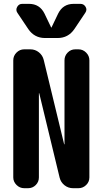

<svg xmlns="http://www.w3.org/2000/svg" viewBox="-20 -990 540 1010"><path d="M392.6 -730.5Q416 -730.5 433.1 -713.4Q450.2 -696.3 450.2 -672.9V-56.6Q450.2 -33.2 433.1 -16.6Q416 0 392.6 0H364.3Q338.9 0 319.3 -15.6Q299.8 -31.2 293.9 -54.7L186.5 -499Q186.5 -500 185.5 -500Q184.6 -500 184.6 -499V-56.6Q184.6 -33.2 168 -16.6Q151.4 0 127.9 0H107.4Q84 0 66.9 -17.1Q49.8 -34.2 49.8 -56.6V-672.9Q49.8 -696.3 66.9 -713.4Q84 -730.5 107.4 -730.5H139.6Q165 -730.5 184.6 -714.8Q204.1 -699.2 210 -674.8L317.4 -231.4Q317.4 -230.5 318.4 -230.5Q319.3 -230.5 319.3 -231.4V-672.9Q319.3 -696.3 335.9 -713.4Q352.5 -730.5 376 -730.5ZM367.2 -969.7H403.3Q420.9 -969.7 430.2 -954.1Q439.5 -938.5 428.7 -922.9L371.1 -836.9Q338.9 -790 283.2 -790H216.8Q161.1 -790 128.9 -836.9L71.3 -922.9Q61.5 -937.5 70.3 -953.6Q79.1 -969.7 96.7 -969.7H132.8Q188.5 -969.7 213.9 -918.9L249 -845.7Q249 -844.7 250 -844.7Q251 -844.7 251 -845.7L286.1 -918.9Q311.5 -969.7 367.2 -969.7Z"/></svg>

Font: Rounded Mgen+ 1mn bold
Style: Bold
Weight: 700
Designer: [Source Han Sans]
Ryoko NISHIZUKA  (kana & ideographs); Paul D. Hunt (Latin, Greek & Cyrillic); Wenlong ZHANG  (bopomofo
Version: Version 1.059.20150602